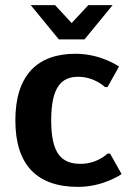

<svg xmlns="http://www.w3.org/2000/svg" viewBox="-20 -720 515 750"><path d="M285 -420C350 -420 390 -380 390 -380H400L445 -460C445 -460 375 -510 275 -510C125 -510 40 -425 40 -250C40 -75 125 10 285 10C385 10 455 -40 455 -40L410 -120H400C400 -120 360 -80 295 -80C220 -80 180 -120 180 -250C180 -380 220 -420 285 -420ZM310 -566 420 -700H325L260 -630L195 -700H100L210 -566Z"/></svg>

Font: Scada
Style: Bold
Weight: 700
Designer: Jovanny Lemonad
Foundry: Jovanny Lemonad
Version: Version 3.005